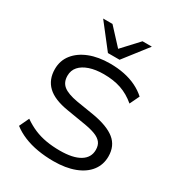

<svg xmlns="http://www.w3.org/2000/svg" viewBox="-218 -1081 1139 1229"><g transform="rotate(30 352.0 -466.0)"><path d="M362 9Q301 9 245 -0.5Q189 -10 142 -29.5Q95 -49 59 -77L93 -149Q133 -121 174.5 -103.5Q216 -86 263 -78Q310 -70 364 -70Q460 -70 511 -101Q562 -132 562 -189Q562 -223 545.5 -243.5Q529 -264 496 -276.5Q463 -289 413 -297L280 -319Q174 -336 125 -383Q76 -430 76 -507Q76 -570 113 -616.5Q150 -663 215 -688.5Q280 -714 366 -714Q422 -714 471 -704Q520 -694 561 -674Q602 -654 634 -625L600 -554Q549 -597 493 -616Q437 -635 365 -635Q305 -635 260.5 -620Q216 -605 191.5 -577.5Q167 -550 167 -510Q167 -462 199 -436.5Q231 -411 304 -398L434 -377Q545 -358 599 -314.5Q653 -271 653 -193Q653 -132 618 -86.5Q583 -41 517.5 -16Q452 9 362 9ZM319 -765 182 -941H251L362 -821L473 -941H542L405 -765Z"/></g></svg>

Font: Nunito Sans 10pt SemiExpanded
Style: Regular
Weight: 400
Width: 6
Designer: Vernon Adams
Foundry: Vernon Adams
Version: Version 3.101;gftools[0.9.27]